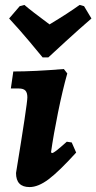

<svg xmlns="http://www.w3.org/2000/svg" viewBox="-20 -747 391 779"><path d="M251 -172 271 -169 289 -128Q219 -51 177 -19.5Q135 12 100 12Q45 12 45 -45Q91 -326 91 -352Q91 -371 83 -379.5Q75 -388 56 -388H24L34 -457Q119 -457 239 -467L253 -449Q234 -382 215.5 -291Q197 -200 187 -129L191 -126Q196 -126 209.5 -136.5Q223 -147 251 -172ZM79 -727Q108 -702 181 -648Q256 -693 303 -727L321 -722L351 -672Q300 -628 246 -578.5Q192 -529 176 -514H153Q141 -529 99.5 -578.5Q58 -628 17 -672L60 -722Z"/></svg>

Font: Alegreya ExtraBold
Style: Italic
Weight: 800
Italic angle: -7°
Designer: Juan Pablo del Peral
Foundry: Huerta Tipografica
Version: Version 2.007; ttfautohint (v1.6)